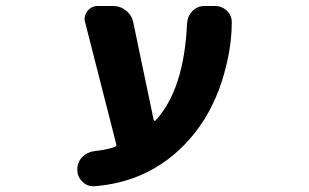

<svg xmlns="http://www.w3.org/2000/svg" viewBox="-20 -568 1040 646"><path d="M297.9 58.6Q295.9 58.6 293 58.6Q272.5 58.6 257.8 43.9Q240.2 27.3 240.2 2.9V1Q240.2 -22.5 256.8 -39.6Q273.4 -56.6 297.9 -59.6Q335.9 -63.5 365.2 -73.2Q373 -76.2 371.1 -83L266.6 -492.2Q264.6 -498 264.6 -503.9Q264.6 -518.6 274.4 -531.2Q288.1 -547.9 309.6 -547.9H359.4Q384.8 -547.9 404.3 -532.2Q423.8 -516.6 428.7 -491.2L497.1 -164.1Q498 -162.1 500 -161.6Q502 -161.1 503.9 -163.1Q599.6 -267.6 609.4 -490.2Q611.3 -514.6 627.9 -531.2Q644.5 -547.9 668.9 -547.9H703.1Q726.6 -547.9 744.1 -531.2Q759.8 -515.6 759.8 -493.2Q759.8 -398.4 725.6 -292Q689.5 -181.6 619.1 -101.1Q548.8 -20.5 455.1 20.5Q383.8 51.8 297.9 58.6Z"/></svg>

Font: Rounded Mgen+ 1mn bold
Style: Bold
Weight: 700
Designer: [Source Han Sans]
Ryoko NISHIZUKA  (kana & ideographs); Paul D. Hunt (Latin, Greek & Cyrillic); Wenlong ZHANG  (bopomofo
Version: Version 1.059.20150602